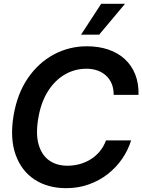

<svg xmlns="http://www.w3.org/2000/svg" viewBox="-20 -981 750 1011"><path d="M328.6 9.8Q231 9.8 161.6 -35.9Q92.3 -81.5 62 -167Q31.7 -252.4 51.3 -371.6Q70.8 -487.8 126.7 -569.3Q182.6 -650.9 263.4 -694.1Q344.2 -737.3 437.5 -737.3Q499.5 -737.3 550 -720.2Q600.6 -703.1 636.7 -670.2Q672.9 -637.2 691.9 -589.6Q710.9 -542 709.5 -481.4H578.6Q578.6 -514.6 568.1 -540Q557.6 -565.4 538.3 -583Q519 -600.6 492.9 -609.9Q466.8 -619.1 435.1 -619.1Q373.5 -619.1 320.8 -588.4Q268.1 -557.6 231.4 -498.8Q194.8 -439.9 181.2 -356Q167.5 -274.4 183.6 -219.2Q199.7 -164.1 239 -136.2Q278.3 -108.4 335 -108.4Q369.1 -108.4 400.6 -117.2Q432.1 -126 459 -143.1Q485.8 -160.2 506.1 -184.8Q526.4 -209.5 538.1 -241.7H670.4Q654.3 -189.5 622.6 -143.8Q590.8 -98.1 546.4 -63.7Q502 -29.3 447 -9.8Q392.1 9.8 328.6 9.8ZM406.7 -798.3 512.7 -960.9H638.2L502 -798.3Z"/></svg>

Font: Inter Tight SemiBold
Style: Italic
Weight: 600
Italic angle: -9.39999°
Designer: Rasmus Andersson
Foundry: rsms
Version: Version 3.004